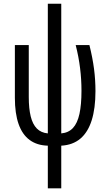

<svg xmlns="http://www.w3.org/2000/svg" viewBox="-20 -780 584 1039"><path d="M311.5 -759.8V-58.1Q350.6 -61.5 374.8 -87.4Q398.9 -113.3 409.9 -163.3Q420.9 -213.4 420.9 -288.6Q420.9 -350.6 413.3 -411.6Q405.8 -472.7 389.6 -536.1H463.9Q481 -467.3 488.8 -407.5Q496.6 -347.7 496.6 -286.6Q496.6 -193.4 476.1 -128.7Q455.6 -64 414.6 -29.5Q373.5 4.9 311.5 8.3V239.3H238.8V8.3Q180.2 6.8 140.4 -22.5Q100.6 -51.8 80.6 -108.9Q60.5 -166 60.5 -251V-536.1H135.7V-254.9Q135.7 -192.9 146.2 -150.1Q156.7 -107.4 179.4 -84.5Q202.1 -61.5 238.8 -58.1V-759.8Z"/></svg>

Font: Open Sans Condensed
Style: Regular
Weight: 400
Width: 3
Designer: Monotype Design Team
Foundry: Monotype Imaging Inc.
Version: Version 3.000